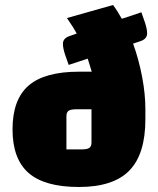

<svg xmlns="http://www.w3.org/2000/svg" viewBox="-20 -731 632 766"><path d="M511 -557Q534 -493 547 -424.5Q560 -356 560 -295V-255Q560 -116 496 -50.5Q432 15 295 15Q158 15 94 -41Q30 -97 30 -215Q30 -334 94 -389.5Q158 -445 295 -445H346Q337 -476 330 -497L254 -472L240 -512Q231 -539 231 -556Q231 -578 257 -587L286 -597Q273 -622 247 -659L431 -711Q449 -687 466 -656L544 -682L558 -642Q567 -615 567 -598Q567 -576 541 -567ZM345 -295H284Q262 -295 253.5 -289Q245 -283 245 -267V-135H306Q328 -135 336.5 -141Q345 -147 345 -163Z"/></svg>

Font: Changa ExtraBold
Style: Regular
Weight: 800
Designer: Eduardo Rodriguez Tunni
Foundry: Eduardo Rodriguez Tunni
Version: Version 2.002; ttfautohint (v1.5) -l 8 -r 50 -G 220 -x 14 -H